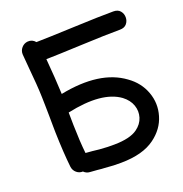

<svg xmlns="http://www.w3.org/2000/svg" viewBox="-134 -863 941 987"><g transform="rotate(-20 337.0 -370.0)"><path d="M363 5Q482 4 548 -45Q608 -89 627 -154Q646 -218 623 -281Q600 -344 542 -385Q418 -476 196 -432Q195 -443 195 -452Q193 -508 183 -627Q240 -628 378 -634Q516 -640 590 -640Q615 -640 627.5 -655Q640 -670 640 -690Q640 -710 627.5 -725Q615 -740 590 -740Q515 -740 373 -734Q230 -728 165 -727Q149 -747 123 -745Q103 -743 89.5 -727.5Q76 -712 77 -691Q79 -661 83.5 -613.5Q88 -566 91 -526Q94 -486 95 -450Q95 -432 96 -405Q97 -378 97 -349Q97 -320 97.5 -295.5Q98 -271 98 -259Q101 -145 110 -64Q113 -44 128 -31.5Q143 -19 162 -20Q176 -6 195 -5Q208 -4 235 -2Q261 1 272 1Q325 6 363 5ZM362 -95Q329 -94 280 -98Q269 -99 244 -102Q219 -104 207 -105Q200 -169 198 -261Q198 -287 197 -330Q391 -372 484 -305Q517 -280 528.5 -247Q540 -214 530 -181Q520 -148 488 -125Q448 -96 362 -95Z"/></g></svg>

Font: Balsamiq Sans
Style: Regular
Weight: 400
Designer: Michael Angeles
Foundry: Balsamiq SRL
Version: Version 1.020; ttfautohint (v1.8.4.7-5d5b);gftools[0.9.26]